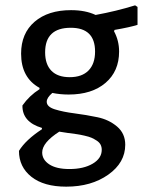

<svg xmlns="http://www.w3.org/2000/svg" viewBox="-20 -505 535 719"><path d="M246 -467Q300 -467 338 -449Q415 -463 486 -485L495 -479V-412Q467 -403 409 -393L407 -388Q426 -353 426 -312Q426 -238 375 -194.5Q324 -151 237 -151Q205 -151 176 -157Q155 -139 155 -124Q155 -105 185.5 -95.5Q216 -86 259 -80.5Q302 -75 345 -66Q388 -57 418.5 -31Q449 -5 449 37Q449 104 385.5 149Q322 194 228 194Q144 194 97.5 157Q51 120 51 60Q76 19 137 -21V-26Q63 -48 64 -110Q90 -147 128 -171V-176Q59 -214 59 -304Q59 -380 109.5 -423.5Q160 -467 246 -467ZM245 -401Q149 -401 149 -309Q149 -264 172.5 -240Q196 -216 241 -216Q287 -216 311.5 -241Q336 -266 336 -312Q336 -401 245 -401ZM138 66Q138 93 164.5 110.5Q191 128 240 128Q293 128 327 108Q361 88 361 56Q361 45 356.5 36.5Q352 28 342 21.5Q332 15 323 11Q314 7 296.5 3Q279 -1 268 -2.5Q257 -4 234.5 -7Q212 -10 202 -12Q138 29 138 66Z"/></svg>

Font: Alegreya Sans Medium
Style: Regular
Weight: 500
Designer: Juan Pablo del Peral
Foundry: Huerta Tipografica
Version: Version 2.007